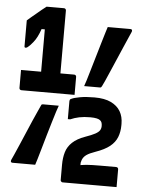

<svg xmlns="http://www.w3.org/2000/svg" viewBox="-58 -831 717 962"><g transform="rotate(5 300.0 -350.0)"><path d="M359 -405Q362 -412 369 -435Q376 -458 385.5 -490.5Q395 -523 405.5 -558.5Q416 -594 425.5 -626.5Q435 -659 442 -681.5Q449 -704 451 -710Q455 -710 471 -710Q487 -710 508 -710Q529 -710 545 -710Q561 -710 565 -710Q571 -710 573 -706.5Q575 -703 573 -697Q570 -690 560.5 -668.5Q551 -647 538 -617Q525 -587 511 -554.5Q497 -522 484 -492Q471 -462 461.5 -440.5Q452 -419 448 -412Q446 -408 444 -406.5Q442 -405 438 -405Q434 -405 423.5 -405Q413 -405 399 -405Q385 -405 374 -405Q363 -405 359 -405ZM241 -296Q238 -289 230.5 -265.5Q223 -242 213.5 -210Q204 -178 193.5 -142.5Q183 -107 174 -74.5Q165 -42 158 -19.5Q151 3 149 9Q145 9 129.5 9Q114 9 94.5 9Q75 9 58.5 9Q42 9 35 9Q29 9 27 5.5Q25 2 27 -4Q30 -10 39.5 -31.5Q49 -53 62 -83Q75 -113 89 -146Q103 -179 116 -209Q129 -239 139 -260.5Q149 -282 152 -289Q154 -294 156 -295Q158 -296 162 -296Q167 -296 177.5 -296Q188 -296 201 -296Q214 -296 224.5 -296Q235 -296 241 -296ZM565 85Q562 85 542 85Q522 85 492.5 85Q463 85 429.5 85Q396 85 366.5 85Q337 85 317 85Q297 85 294 85Q291 85 288.5 83.5Q286 82 284.5 79.5Q283 77 283 74V-3Q283 -38 291.5 -66.5Q300 -95 323 -116.5Q346 -138 385 -152Q419 -164 435.5 -173Q452 -182 458 -191.5Q464 -201 464 -213Q464 -224 461.5 -230.5Q459 -237 454 -241Q449 -246 436.5 -249Q424 -252 403 -252Q372 -252 348 -247Q324 -242 304 -233H292Q292 -237 292 -250Q292 -263 292 -279Q292 -295 292 -307.5Q292 -320 292 -324Q292 -327 293.5 -330.5Q295 -334 301 -336Q313 -342 343 -347.5Q373 -353 416 -353Q467 -353 499 -337.5Q531 -322 546.5 -295.5Q562 -269 562 -233V-226Q562 -193 551.5 -166Q541 -139 515.5 -118.5Q490 -98 444 -82Q415 -72 400 -61.5Q385 -51 379 -35Q373 -19 370 8L375 -54V19L355 -4Q379 -11 405 -13Q431 -15 476 -15H554Q559 -15 562 -12Q565 -9 565 -4Q565 0 565 12.5Q565 25 565 40.5Q565 56 565 68.5Q565 81 565 85ZM37 -458H304Q309 -458 312 -455Q315 -452 315 -447Q315 -443 315 -430.5Q315 -418 315 -402.5Q315 -387 315 -374Q315 -361 315 -357H48Q43 -357 40 -360Q37 -363 37 -368Q37 -376 37 -385Q37 -394 37 -405.5Q37 -417 37 -430.5Q37 -444 37 -458ZM235 -396H132L138 -413Q138 -419 138 -424Q138 -429 138 -433.5Q138 -438 138 -442Q138 -444 138 -464.5Q138 -485 138 -516Q138 -547 138 -581.5Q138 -616 138 -647.5Q138 -679 138 -701L157 -671H105L130 -697Q122 -670 114 -650.5Q106 -631 97 -617Q88 -603 74 -588Q63 -577 58.5 -574Q54 -571 50 -571Q47 -571 45.5 -572.5Q44 -574 44 -578V-708Q54 -717 65.5 -726.5Q77 -736 89 -746Q102 -757 114 -767Q126 -777 137 -785Q142 -785 154.5 -785Q167 -785 182 -785Q197 -785 208.5 -785Q220 -785 224 -785Q229 -785 232 -782Q235 -779 235 -774Q235 -772 235 -744Q235 -716 235 -674Q235 -632 235 -585Q235 -538 235 -496Q235 -454 235 -426.5Q235 -399 235 -396Z"/></g></svg>

Font: RecMonoLinear Nerd Font Mono
Style: Bold
Weight: 700
Monospace: yes
Version: Version 1.085; ttfautohint (v1.8.4.7-5d5b);Nerd Fonts 3.2.1